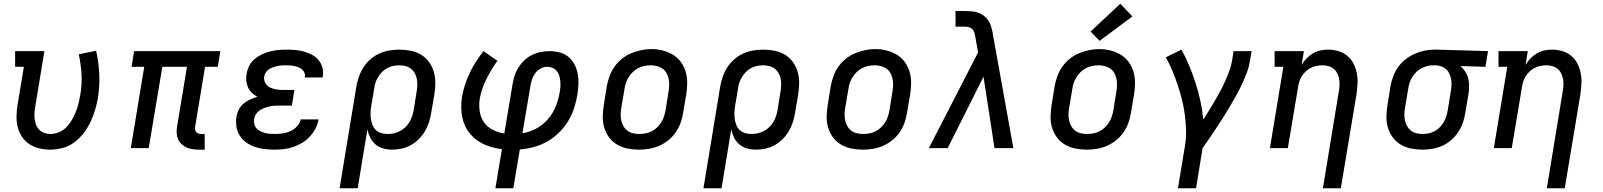

<svg xmlns="http://www.w3.org/2000/svg" viewBox="-20 -794 8590 1029"><path d="M249 8Q219 8 190 1Q161 -6 137.5 -21.5Q114 -37 98 -61Q82 -85 75 -112.5Q68 -140 68.5 -170.5Q69 -201 74 -231L108 -436H61V-520H218L168 -217Q165 -201 164.5 -184Q164 -167 166.5 -151.5Q169 -136 175 -121.5Q181 -107 192.5 -96.5Q204 -86 219 -81Q234 -76 251 -76Q273 -76 296 -85.5Q319 -95 336 -112.5Q353 -130 365 -151Q377 -172 386 -194Q395 -216 400.5 -238.5Q406 -261 410 -284Q420 -340 417 -395Q414 -450 402 -503L495 -522Q509 -461 512 -398Q515 -335 505 -270Q499 -237 489.5 -204.5Q480 -172 465 -140.5Q450 -109 428 -80.5Q406 -52 378 -31Q350 -10 316 -1Q282 8 249 8Z M1045 8Q1028 8 1011 5.5Q994 3 979 -4Q964 -11 952 -22.5Q940 -34 934 -49Q928 -64 927 -81Q926 -98 929 -116L982 -436H850L777 0H681L753 -436H685L699 -520H1161L1147 -436H1079L1026 -116Q1024 -108 1025.5 -100Q1027 -92 1031.5 -86.5Q1036 -81 1043.5 -78.5Q1051 -76 1059 -76H1077V8Z M1453 8Q1426 8 1399 5Q1372 2 1347 -6.5Q1322 -15 1301 -29.5Q1280 -44 1266 -65.5Q1252 -87 1247.5 -113.5Q1243 -140 1247 -167Q1250 -187 1259.5 -206Q1269 -225 1285 -238.5Q1301 -252 1320 -260.5Q1339 -269 1359 -275Q1343 -284 1330 -296.5Q1317 -309 1309.5 -325.5Q1302 -342 1300 -361Q1298 -380 1302 -399Q1305 -421 1316 -442Q1327 -463 1345 -478Q1363 -493 1384.5 -503Q1406 -513 1428 -518.5Q1450 -524 1472 -526Q1494 -528 1516 -528Q1540 -528 1563.5 -526Q1587 -524 1609.5 -517.5Q1632 -511 1652 -500.5Q1672 -490 1686.5 -473Q1701 -456 1707.5 -433.5Q1714 -411 1710 -387Q1710 -385 1709.5 -383Q1709 -381 1709 -379H1613Q1613 -380 1613.5 -381Q1614 -382 1614 -383Q1616 -394 1611.5 -404.5Q1607 -415 1599 -422Q1591 -429 1581 -433Q1571 -437 1560.5 -439.5Q1550 -442 1538.5 -443Q1527 -444 1516 -444Q1504 -444 1492 -443.5Q1480 -443 1468.5 -440.5Q1457 -438 1445 -434Q1433 -430 1422.5 -423.5Q1412 -417 1405 -406.5Q1398 -396 1396 -384Q1393 -366 1401.5 -350Q1410 -334 1425.5 -326Q1441 -318 1459 -315Q1477 -312 1495 -312H1558L1544 -228H1482Q1468 -228 1454 -227.5Q1440 -227 1426.5 -224Q1413 -221 1399 -216Q1385 -211 1372.5 -203Q1360 -195 1352 -182.5Q1344 -170 1342 -156Q1340 -143 1343 -129.5Q1346 -116 1354.5 -106.5Q1363 -97 1375 -91Q1387 -85 1399.5 -81.5Q1412 -78 1425.5 -77Q1439 -76 1453 -76Q1474 -76 1495 -79Q1516 -82 1536 -91Q1556 -100 1571.5 -116.5Q1587 -133 1592 -154H1687Q1683 -129 1671 -105.5Q1659 -82 1641 -62.5Q1623 -43 1600 -29Q1577 -15 1552.5 -6.5Q1528 2 1503 5Q1478 8 1453 8Z M1800 215 1890 -331Q1895 -358 1904 -384Q1913 -410 1928.5 -434Q1944 -458 1966 -477Q1988 -496 2014 -507.5Q2040 -519 2067 -523.5Q2094 -528 2121 -528Q2151 -528 2181.5 -522Q2212 -516 2236.5 -501Q2261 -486 2278.5 -462.5Q2296 -439 2304.5 -410.5Q2313 -382 2313 -351Q2313 -320 2308 -289L2291 -189Q2287 -164 2279 -139Q2271 -114 2257.5 -91Q2244 -68 2224.5 -48.5Q2205 -29 2181.5 -16Q2158 -3 2132.5 2.5Q2107 8 2082 8Q2057 8 2033.5 1.5Q2010 -5 1992.5 -20Q1975 -35 1964.5 -56Q1954 -77 1949 -100L1897 215ZM2057 -76Q2074 -76 2090.5 -79.5Q2107 -83 2122.5 -91Q2138 -99 2151.5 -111.5Q2165 -124 2174 -139Q2183 -154 2188.5 -170Q2194 -186 2197 -203L2213 -303Q2216 -320 2216.5 -337.5Q2217 -355 2214 -371Q2211 -387 2203 -401.5Q2195 -416 2182 -426Q2169 -436 2152.5 -440Q2136 -444 2119 -444Q2103 -444 2086.5 -440.5Q2070 -437 2055 -429Q2040 -421 2027.5 -408Q2015 -395 2006 -380.5Q1997 -366 1992 -350Q1987 -334 1985 -317L1970 -228Q1967 -210 1966 -192.5Q1965 -175 1967.5 -158Q1970 -141 1976 -125Q1982 -109 1994 -97.5Q2006 -86 2022.5 -81Q2039 -76 2057 -76Z M2635 215 2670 5Q2635 1 2602.5 -9.5Q2570 -20 2543 -38Q2516 -56 2495.5 -82Q2475 -108 2464.5 -139.5Q2454 -171 2452.5 -206Q2451 -241 2456 -276Q2462 -308 2472.5 -340.5Q2483 -373 2497.5 -403.5Q2512 -434 2531 -463.5Q2550 -493 2571 -520L2646 -468Q2629 -445 2614 -420Q2599 -395 2586.5 -370Q2574 -345 2565 -318.5Q2556 -292 2551 -265Q2546 -231 2551 -197.5Q2556 -164 2574 -138.5Q2592 -113 2621.5 -98Q2651 -83 2683 -79L2727 -343Q2731 -367 2738.5 -390Q2746 -413 2759.5 -434Q2773 -455 2791.5 -472Q2810 -489 2832.5 -500Q2855 -511 2878.5 -515.5Q2902 -520 2926 -520Q2953 -520 2979.5 -513Q3006 -506 3026 -489.5Q3046 -473 3058.5 -449.5Q3071 -426 3076 -399.5Q3081 -373 3080 -345Q3079 -317 3075 -290Q3069 -253 3057.5 -216.5Q3046 -180 3025.5 -146Q3005 -112 2976 -83.5Q2947 -55 2912.5 -35.5Q2878 -16 2841 -6Q2804 4 2766 7L2731 215ZM2780 -80Q2819 -86 2855.5 -106Q2892 -126 2918.5 -157.5Q2945 -189 2959.5 -226.5Q2974 -264 2980 -302Q2983 -317 2983.5 -332.5Q2984 -348 2982.5 -362.5Q2981 -377 2976.5 -390.5Q2972 -404 2963 -414.5Q2954 -425 2940.5 -430.5Q2927 -436 2912 -436Q2893 -436 2876 -426Q2859 -416 2847.5 -400Q2836 -384 2830.5 -366Q2825 -348 2822 -329Z M3404 8Q3373 8 3343 2Q3313 -4 3287.5 -19Q3262 -34 3244.5 -57.5Q3227 -81 3218.5 -109.5Q3210 -138 3210.5 -169Q3211 -200 3216 -231L3232 -331Q3237 -358 3246.5 -385Q3256 -412 3272.5 -435.5Q3289 -459 3312 -478Q3335 -497 3361.5 -508Q3388 -519 3415.5 -525Q3443 -531 3470 -531Q3502 -531 3531.5 -523.5Q3561 -516 3586 -501Q3611 -486 3628.5 -462.5Q3646 -439 3654.5 -410.5Q3663 -382 3663 -351Q3663 -320 3658 -289L3641 -189Q3637 -162 3627.5 -135.5Q3618 -109 3601.5 -85Q3585 -61 3562 -42.5Q3539 -24 3512.5 -12.5Q3486 -1 3458.5 3.5Q3431 8 3404 8ZM3405 -76Q3422 -76 3439 -79Q3456 -82 3472 -90Q3488 -98 3501 -110.5Q3514 -123 3523.5 -138Q3533 -153 3538.5 -169.5Q3544 -186 3547 -203L3563 -303Q3566 -320 3566.5 -337.5Q3567 -355 3563.5 -371.5Q3560 -388 3552 -402.5Q3544 -417 3530.5 -426.5Q3517 -436 3500.5 -440Q3484 -444 3466 -444Q3449 -444 3432.5 -440.5Q3416 -437 3400.5 -429Q3385 -421 3372 -408.5Q3359 -396 3349.5 -381Q3340 -366 3334.5 -350Q3329 -334 3327 -317L3310 -217Q3307 -200 3306.5 -182.5Q3306 -165 3309.5 -149Q3313 -133 3321 -118.5Q3329 -104 3342 -94Q3355 -84 3371.5 -80Q3388 -76 3405 -76Q3405 -76 3405 -76Q3405 -76 3405 -76Z M3750 215 3840 -331Q3845 -358 3854 -384Q3863 -410 3878.5 -434Q3894 -458 3916 -477Q3938 -496 3964 -507.5Q3990 -519 4017 -523.5Q4044 -528 4071 -528Q4101 -528 4131.5 -522Q4162 -516 4186.5 -501Q4211 -486 4228.5 -462.5Q4246 -439 4254.5 -410.5Q4263 -382 4263 -351Q4263 -320 4258 -289L4241 -189Q4237 -164 4229 -139Q4221 -114 4207.5 -91Q4194 -68 4174.5 -48.5Q4155 -29 4131.5 -16Q4108 -3 4082.5 2.5Q4057 8 4032 8Q4007 8 3983.5 1.5Q3960 -5 3942.5 -20Q3925 -35 3914.5 -56Q3904 -77 3899 -100L3847 215ZM4007 -76Q4024 -76 4040.5 -79.5Q4057 -83 4072.5 -91Q4088 -99 4101.5 -111.5Q4115 -124 4124 -139Q4133 -154 4138.5 -170Q4144 -186 4147 -203L4163 -303Q4166 -320 4166.5 -337.5Q4167 -355 4164 -371Q4161 -387 4153 -401.5Q4145 -416 4132 -426Q4119 -436 4102.5 -440Q4086 -444 4069 -444Q4053 -444 4036.5 -440.5Q4020 -437 4005 -429Q3990 -421 3977.5 -408Q3965 -395 3956 -380.5Q3947 -366 3942 -350Q3937 -334 3935 -317L3920 -228Q3917 -210 3916 -192.5Q3915 -175 3917.5 -158Q3920 -141 3926 -125Q3932 -109 3944 -97.5Q3956 -86 3972.5 -81Q3989 -76 4007 -76Z M4604 8Q4573 8 4543 2Q4513 -4 4487.5 -19Q4462 -34 4444.5 -57.5Q4427 -81 4418.5 -109.5Q4410 -138 4410.5 -169Q4411 -200 4416 -231L4432 -331Q4437 -358 4446.5 -385Q4456 -412 4472.5 -435.5Q4489 -459 4512 -478Q4535 -497 4561.5 -508Q4588 -519 4615.5 -525Q4643 -531 4670 -531Q4702 -531 4731.5 -523.5Q4761 -516 4786 -501Q4811 -486 4828.5 -462.5Q4846 -439 4854.5 -410.5Q4863 -382 4863 -351Q4863 -320 4858 -289L4841 -189Q4837 -162 4827.5 -135.5Q4818 -109 4801.5 -85Q4785 -61 4762 -42.5Q4739 -24 4712.5 -12.5Q4686 -1 4658.5 3.5Q4631 8 4604 8ZM4605 -76Q4622 -76 4639 -79Q4656 -82 4672 -90Q4688 -98 4701 -110.5Q4714 -123 4723.5 -138Q4733 -153 4738.5 -169.5Q4744 -186 4747 -203L4763 -303Q4766 -320 4766.5 -337.5Q4767 -355 4763.5 -371.5Q4760 -388 4752 -402.5Q4744 -417 4730.5 -426.5Q4717 -436 4700.5 -440Q4684 -444 4666 -444Q4649 -444 4632.5 -440.5Q4616 -437 4600.5 -429Q4585 -421 4572 -408.5Q4559 -396 4549.5 -381Q4540 -366 4534.5 -350Q4529 -334 4527 -317L4510 -217Q4507 -200 4506.5 -182.5Q4506 -165 4509.5 -149Q4513 -133 4521 -118.5Q4529 -104 4542 -94Q4555 -84 4571.5 -80Q4588 -76 4605 -76Q4605 -76 4605 -76Q4605 -76 4605 -76Z M4958 0 5222 -513 5207 -597Q5205 -608 5202 -618.5Q5199 -629 5192 -637Q5185 -645 5174 -648Q5163 -651 5151 -651H5101V-723V-735H5151Q5170 -735 5188 -733.5Q5206 -732 5222.5 -726Q5239 -720 5253 -709.5Q5267 -699 5276.5 -685Q5286 -671 5291 -654.5Q5296 -638 5300 -620Q5300 -618 5300.5 -616Q5301 -614 5301 -611L5411 0H5310L5251 -383L5059 0Z M5804 8Q5773 8 5743 2Q5713 -4 5687.5 -19Q5662 -34 5644.5 -57.5Q5627 -81 5618.5 -109.5Q5610 -138 5610.5 -169Q5611 -200 5616 -231L5632 -331Q5637 -358 5646.5 -385Q5656 -412 5672.5 -435.5Q5689 -459 5712 -478Q5735 -497 5761.5 -508Q5788 -519 5815.5 -525Q5843 -531 5870 -531Q5902 -531 5931.5 -523.5Q5961 -516 5986 -501Q6011 -486 6028.5 -462.5Q6046 -439 6054.5 -410.5Q6063 -382 6063 -351Q6063 -320 6058 -289L6041 -189Q6037 -162 6027.5 -135.5Q6018 -109 6001.5 -85Q5985 -61 5962 -42.5Q5939 -24 5912.5 -12.5Q5886 -1 5858.5 3.5Q5831 8 5804 8ZM5805 -76Q5822 -76 5839 -79Q5856 -82 5872 -90Q5888 -98 5901 -110.5Q5914 -123 5923.5 -138Q5933 -153 5938.5 -169.5Q5944 -186 5947 -203L5963 -303Q5966 -320 5966.5 -337.5Q5967 -355 5963.5 -371.5Q5960 -388 5952 -402.5Q5944 -417 5930.5 -426.5Q5917 -436 5900.5 -440Q5884 -444 5866 -444Q5849 -444 5832.5 -440.5Q5816 -437 5800.5 -429Q5785 -421 5772 -408.5Q5759 -396 5749.5 -381Q5740 -366 5734.5 -350Q5729 -334 5727 -317L5710 -217Q5707 -200 5706.5 -182.5Q5706 -165 5709.5 -149Q5713 -133 5721 -118.5Q5729 -104 5742 -94Q5755 -84 5771.5 -80Q5788 -76 5805 -76Q5805 -76 5805 -76Q5805 -76 5805 -76ZM5873 -575 5825 -625 5984 -774 6049 -706Z M6293 215 6331 -14Q6338 -56 6336.5 -98Q6335 -140 6329.5 -181.5Q6324 -223 6314 -262.5Q6304 -302 6291 -340.5Q6278 -379 6262.5 -416Q6247 -453 6228 -487L6312 -528Q6335 -486 6354 -440.5Q6373 -395 6388 -348Q6403 -301 6413.5 -252.5Q6424 -204 6429 -153Q6445 -178 6460.5 -203.5Q6476 -229 6491 -254.5Q6506 -280 6520 -306Q6534 -332 6546 -359Q6558 -386 6568 -413Q6578 -440 6583 -468L6591 -520H6688L6679 -468Q6674 -436 6662.5 -405.5Q6651 -375 6637 -344.5Q6623 -314 6606.5 -284.5Q6590 -255 6573 -226Q6556 -197 6538 -168.5Q6520 -140 6501.5 -112Q6483 -84 6464 -56Q6445 -28 6425 0L6390 215Z M7070 215 7155 -303Q7158 -320 7159 -337Q7160 -354 7157 -370Q7154 -386 7147 -400.5Q7140 -415 7128 -425Q7116 -435 7100 -439.5Q7084 -444 7067 -444Q7052 -444 7036.5 -441Q7021 -438 7006.5 -431Q6992 -424 6979.5 -412.5Q6967 -401 6958 -387.5Q6949 -374 6944 -358.5Q6939 -343 6937 -328L6882 0H6786L6858 -436H6811V-520H6968L6956 -446Q6967 -465 6982.5 -481Q6998 -497 7016.5 -508Q7035 -519 7056 -523.5Q7077 -528 7097 -528Q7126 -528 7153 -520Q7180 -512 7200.5 -495Q7221 -478 7233.5 -454Q7246 -430 7251.5 -402.5Q7257 -375 7255.5 -346.5Q7254 -318 7250 -289L7166 215Z M7603 8Q7572 8 7542 2Q7512 -4 7487 -19Q7462 -34 7444.5 -57.5Q7427 -81 7418.5 -109.5Q7410 -138 7410.5 -169Q7411 -200 7416 -231L7432 -331Q7437 -358 7446.5 -384Q7456 -410 7472 -433Q7488 -456 7511 -474.5Q7534 -493 7559.5 -504.5Q7585 -516 7611.5 -522Q7638 -528 7665 -528Q7669 -528 7673 -528Q7677 -528 7681 -528L7955 -520L7941 -436L7807 -440Q7822 -427 7833 -410Q7844 -393 7849 -373Q7854 -353 7853.5 -331.5Q7853 -310 7850 -289L7833 -189Q7829 -162 7820 -136Q7811 -110 7795 -86Q7779 -62 7757 -43Q7735 -24 7709.5 -12.5Q7684 -1 7656.5 3.5Q7629 8 7603 8ZM7604 -76Q7621 -76 7637.5 -79.5Q7654 -83 7669 -91Q7684 -99 7696.5 -112Q7709 -125 7717.5 -139.5Q7726 -154 7731 -170Q7736 -186 7739 -203L7755 -303Q7758 -319 7759 -335.5Q7760 -352 7757.5 -367Q7755 -382 7749 -396.5Q7743 -411 7732 -421.5Q7721 -432 7706.5 -437.5Q7692 -443 7676 -444H7667Q7665 -444 7663 -444Q7661 -444 7659 -444Q7643 -444 7627 -439.5Q7611 -435 7596 -427Q7581 -419 7569 -406.5Q7557 -394 7548 -379.5Q7539 -365 7534 -349Q7529 -333 7527 -317L7510 -217Q7507 -200 7506.5 -182.5Q7506 -165 7509.5 -149Q7513 -133 7521 -118.5Q7529 -104 7541.5 -94Q7554 -84 7570.5 -80Q7587 -76 7604 -76Z M8270 215 8355 -303Q8358 -320 8359 -337Q8360 -354 8357 -370Q8354 -386 8347 -400.5Q8340 -415 8328 -425Q8316 -435 8300 -439.5Q8284 -444 8267 -444Q8252 -444 8236.5 -441Q8221 -438 8206.5 -431Q8192 -424 8179.5 -412.5Q8167 -401 8158 -387.5Q8149 -374 8144 -358.5Q8139 -343 8137 -328L8082 0H7986L8058 -436H8011V-520H8168L8156 -446Q8167 -465 8182.5 -481Q8198 -497 8216.5 -508Q8235 -519 8256 -523.5Q8277 -528 8297 -528Q8326 -528 8353 -520Q8380 -512 8400.5 -495Q8421 -478 8433.5 -454Q8446 -430 8451.5 -402.5Q8457 -375 8455.5 -346.5Q8454 -318 8450 -289L8366 215Z"/></svg>

Font: Iosevka Etoile Medium Oblique
Style: Regular
Weight: 500
Italic angle: -9°
Designer: Belleve Invis
Foundry: Belleve Invis
Version: Version 15.5.2; ttfautohint (v1.8.4)